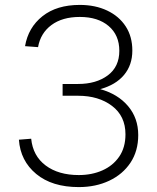

<svg xmlns="http://www.w3.org/2000/svg" viewBox="-20 -746 640 782"><path d="M301 16Q192 16 127.5 -37.5Q63 -91 57 -177L107 -181Q114 -111 166 -72Q218 -33 301 -33Q354 -33 397 -52Q440 -71 465.5 -108Q491 -145 491 -199Q491 -273 436.5 -314.5Q382 -356 298 -356H235V-404H298Q372 -404 419 -439Q466 -474 466 -539Q466 -603 422.5 -640Q379 -677 305 -677Q234 -677 189.5 -644Q145 -611 135 -554L82 -558Q95 -634 153 -680Q211 -726 305 -726Q368 -726 416.5 -703Q465 -680 492 -638.5Q519 -597 519 -540Q519 -481 485 -440.5Q451 -400 388 -383Q460 -363 501.5 -314Q543 -265 543 -196Q543 -131 511.5 -83.5Q480 -36 425 -10Q370 16 301 16Z"/></svg>

Font: Geist Mono ExtraLight
Style: Regular
Weight: 200
Monospace: yes
Designer: Basement.studio, Andrés Briganti, Mateo Zaragoza
Foundry: Basement.studio, Vercel, Andrés Briganti, Guido Ferreyra, Mateo Zaragoza
Version: Version 1.500; ttfautohint (v1.8.4.7-5d5b)